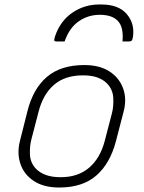

<svg xmlns="http://www.w3.org/2000/svg" viewBox="-20 -826 640 856"><path d="M425 -760Q373 -760 331 -731Q289 -702 268 -641H233Q223 -641 222 -645Q221 -649 225 -663Q248 -732 302 -769Q356 -806 422 -806H432Q508 -806 544.5 -764Q581 -722 573 -663Q571 -649 567 -645Q563 -641 553 -641H526Q532 -703 506.5 -731.5Q481 -760 425 -760ZM356 -536Q424 -536 468 -507.5Q512 -479 529 -431.5Q546 -384 531 -328L497 -197Q471 -97 409.5 -43.5Q348 10 244 10Q175 10 131 -19Q87 -48 71 -95.5Q55 -143 69 -198L102 -329Q127 -430 189 -483Q251 -536 356 -536ZM349 -490Q270 -490 221 -448Q172 -406 152 -328L120 -205Q112 -176 113.5 -137.5Q115 -99 142 -72Q158 -56 184.5 -46Q211 -36 251 -36Q328 -36 377.5 -78.5Q427 -121 447 -198L479 -321Q487 -351 485 -389.5Q483 -428 456 -455Q440 -471 414.5 -480.5Q389 -490 349 -490Z"/></svg>

Font: Recursive Sn Lnr St Lt
Style: Italic
Weight: 300
Italic angle: -15°
Version: Version 1.079;hotconv 1.0.112;makeotfexe 2.5.65598; ttfautoh